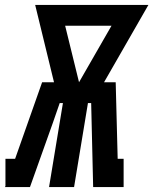

<svg xmlns="http://www.w3.org/2000/svg" viewBox="-55 -755 619 775"><path d="M-35 0 -33 -4V-114H6L115 -423H163L87 -735H544L365 -423H412L420 -114H444V0H321L313 -339H300L244 0H143L199 -339H186L159 -261L66 0ZM264 -423 395 -651H208Z"/></svg>

Font: Iosevka Slab Heavy Oblique
Style: Regular
Weight: 900
Italic angle: -9°
Monospace: yes
Designer: Belleve Invis
Foundry: Belleve Invis
Version: Version 11.1.1; ttfautohint (v1.8.3)